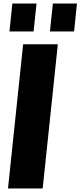

<svg xmlns="http://www.w3.org/2000/svg" viewBox="-20 -1058 452 1078"><path d="M33.2 -881.3H168.5L185.1 -1038.1H49.3ZM260.3 -881.3H396L412.1 -1038.1H276.9ZM24.9 0H219.7L304.7 -809.6H109.9Z"/></svg>

Font: Oswald
Style: Heavy
Weight: 800
Designer: Vernon Adams
Foundry: Vernon Adams
Version: 3.0; ttfautohint (v0.95.6-bc232) -l 8 -r 50 -G 200 -x 0 -w "